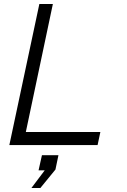

<svg xmlns="http://www.w3.org/2000/svg" viewBox="-20 -730 640 966"><path d="M27 0 178 -710H246L110 -66H485L471 0ZM138 216 205 127H174L191 51H274L259 123L183 216Z"/></svg>

Font: Geist Mono Light
Style: Italic
Weight: 300
Italic angle: -12°
Monospace: yes
Designer: Basement.studio, Andrés Briganti, Mateo Zaragoza
Foundry: Basement.studio, Vercel, Andrés Briganti, Guido Ferreyra, Mateo Zaragoza
Version: Version 1.500; ttfautohint (v1.8.4.7-5d5b)